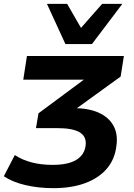

<svg xmlns="http://www.w3.org/2000/svg" viewBox="-60 -787 698 998"><path d="M217 191Q139 191 71.5 175Q4 159 -40 129L17 19Q55 44 104 57Q153 70 213 70Q294 70 336.5 44Q379 18 385 -30Q391 -77 354.5 -99Q318 -121 239 -121H127L140 -198L426 -410L417 -373H61L80 -496H584L567 -389L303 -198L258 -225H321Q400 -225 452.5 -201.5Q505 -178 529.5 -134Q554 -90 545 -28Q537 41 495 90Q453 139 382.5 165Q312 191 217 191ZM280 -558 184 -767H289L361 -642L471 -767H576L418 -558Z"/></svg>

Font: Nunito Sans 10pt SemiExpanded ExtraBold
Style: Italic
Weight: 800
Width: 6
Italic angle: -9°
Designer: Vernon Adams
Foundry: Vernon Adams
Version: Version 3.101;gftools[0.9.27]